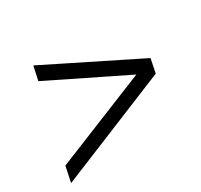

<svg xmlns="http://www.w3.org/2000/svg" viewBox="-102 -597 730 697"><g transform="rotate(-30 263.5 -248.0)"><path d="M477.5 -218.8 12.7 -28.3 26.4 -93.8 460 -269.5 453.1 -232.4 94.7 -408.2 107.4 -466.8 489.3 -277.3Z"/></g></svg>

Font: Crimson Pro Light
Style: Italic
Weight: 300
Italic angle: -12°
Designer: Jacques Le Bailly
Foundry: Baron von Fonthausen
Version: Version 1.003